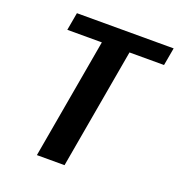

<svg xmlns="http://www.w3.org/2000/svg" viewBox="-127 -807 853 914"><g transform="rotate(20 299.0 -350.0)"><path d="M300 0 407 -610H582L598 -700H108L92 -610H267L160 0Z"/></g></svg>

Font: Scada
Style: Bold Italic
Weight: 700
Designer: Jovanny Lemonad
Foundry: Jovanny Lemonad
Version: Version 3.005